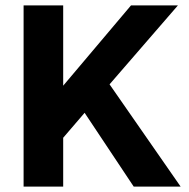

<svg xmlns="http://www.w3.org/2000/svg" viewBox="-20 -688 698 708"><path d="M67 0V-668H213V-372L463 -668H636L384 -377L646 0H473L292 -272L213 -180V0Z"/></svg>

Font: Gantari
Style: Bold
Weight: 700
Designer: Anugrah Pasau
Foundry: Lafontype
Version: Version 1.000; ttfautohint (v1.6)